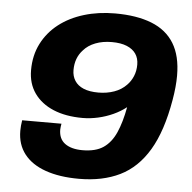

<svg xmlns="http://www.w3.org/2000/svg" viewBox="-51 -750 811 813"><g transform="rotate(5 354.0 -343.5)"><path d="M314 12Q231 12 171.5 -9Q112 -30 80.5 -70.5Q49 -111 49 -169Q49 -180 50 -191Q51 -202 53 -214H220Q219 -207 218 -201Q217 -195 217 -189Q217 -149 244 -129.5Q271 -110 318 -110Q374 -110 407 -132.5Q440 -155 459.5 -199Q479 -243 491 -308Q467 -289 436.5 -275Q406 -261 372.5 -253.5Q339 -246 307 -246Q235 -246 182.5 -268Q130 -290 101 -331Q72 -372 72 -429Q72 -492 97.5 -542Q123 -592 168 -627Q213 -662 274 -680.5Q335 -699 406 -699Q498 -699 561.5 -674Q625 -649 657.5 -596Q690 -543 690 -459Q690 -436 687.5 -410Q685 -384 680 -355Q657 -221 609 -140.5Q561 -60 487.5 -24Q414 12 314 12ZM364 -359Q400 -359 431 -370Q462 -381 483 -403Q499 -419 508.5 -441.5Q518 -464 518 -491Q518 -518 505 -537Q492 -556 466.5 -566.5Q441 -577 403 -577Q364 -577 333 -565Q302 -553 283 -531Q267 -514 259 -492.5Q251 -471 251 -445Q251 -419 263.5 -399.5Q276 -380 301 -369.5Q326 -359 364 -359Z"/></g></svg>

Font: Archivo SemiExpanded ExtraBold
Style: Italic
Weight: 800
Width: 6
Italic angle: -10°
Designer: Hector Gatti
Foundry: Omnibus-Type
Version: Version 2.001